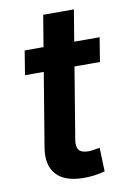

<svg xmlns="http://www.w3.org/2000/svg" viewBox="-80 -726 524 782"><g transform="rotate(-10 182.5 -334.5)"><path d="M365.2 -545.9 349.1 -446.3H39.1L55.2 -545.9ZM154.8 -675.8H281.7L195.3 -153.8Q189.9 -123.5 200.7 -109.9Q211.4 -96.2 240.2 -96.2Q248.5 -96.2 263.2 -98.4Q277.8 -100.6 287.1 -102.5L290.5 -4.4Q269.5 1.5 247.3 4.4Q225.1 7.3 204.1 7.3Q125 7.3 89.6 -31.7Q54.2 -70.8 66.4 -143.1Z"/></g></svg>

Font: Inter SemiBold
Style: Italic
Weight: 600
Italic angle: -9.3988°
Designer: Rasmus Andersson
Foundry: rsms
Version: Version 4.001;git-66647c0bb